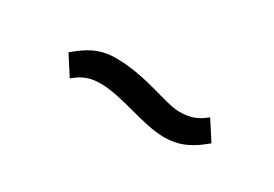

<svg xmlns="http://www.w3.org/2000/svg" viewBox="-8 -555 774 543"><g transform="rotate(30 379.0 -284.0)"><path d="M505 -305C458 -305 375 -347 275 -347C221 -347 187 -325 154 -297L150 -294L190 -232L194 -235C216 -253 238 -263 273 -263C345 -263 433 -221 503 -221C557 -221 591 -242 625 -270L629 -273L589 -335L585 -332C563 -314 540 -305 505 -305Z"/></g></svg>

Font: Charger Monospace
Style: Regular
Weight: 400
Designer: Jasper
Foundry: Cannot Into Space Fonts
Version: Version 0.980